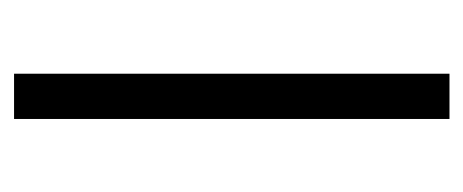

<svg xmlns="http://www.w3.org/2000/svg" viewBox="-218 -458 675 280"><g transform="rotate(90 120.0 -317.5)"><path d="M153 0H87V-635H153Z"/></g></svg>

Font: Gemunu Libre ExtraLight Light
Style: Regular
Weight: 300
Version: Version 1.100